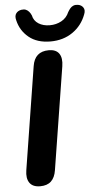

<svg xmlns="http://www.w3.org/2000/svg" viewBox="-62 -983 556 1030"><g transform="rotate(-5 215.5 -467.5)"><path d="M112 9Q72 9 55 -15.5Q38 -40 45 -83L133 -636Q139 -675 161 -694.5Q183 -714 221 -714Q260 -714 276.5 -690Q293 -666 286 -622L198 -70Q192 -31 171 -11Q150 9 112 9ZM235 -760Q163 -760 118.5 -796.5Q74 -833 61 -890Q55 -913 65 -926.5Q75 -940 94 -943Q108 -945 117.5 -941Q127 -937 134.5 -928.5Q142 -920 147 -908Q153 -879 178 -863Q203 -847 239 -847Q273 -847 301.5 -862.5Q330 -878 343 -909Q350 -921 357 -929Q364 -937 374 -941Q384 -945 398 -943Q417 -940 426.5 -925.5Q436 -911 427 -889Q405 -830 354.5 -795Q304 -760 235 -760Z"/></g></svg>

Font: Nunito ExtraLight ExtraBold
Style: Italic
Weight: 800
Italic angle: -9°
Version: Version 3.602